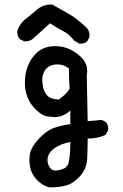

<svg xmlns="http://www.w3.org/2000/svg" viewBox="-20 -686 540 841"><path d="M197 135Q166 127 144 104Q109 70 109 17Q109 11 110 -5Q111 -21 123 -42.5Q135 -64 163 -91Q191 -118 223 -128Q255 -138 288 -142V-202Q256 -173 219 -173Q214 -173 189 -176Q164 -179 137 -206Q89 -253 89 -323Q89 -399 134 -448Q167 -484 223 -484Q261 -484 294 -466Q362 -428 362 -377Q362 -367 360 -356L364 -155L425 -161L444 -151Q454 -140 454 -122V-116L442 -95Q407 -79 364 -79Q364 -35 362 9Q360 53 330 86Q300 119 267.5 127Q235 135 197 135ZM224 61Q241 61 267 49L278 35Q288 6 288 -64Q249 -57 222 -39Q188 -17 188 16Q188 34 200 50Q208 61 224 61ZM238 -250Q271 -274 285 -297Q282 -341 282 -386Q258 -404 233 -404Q189 -404 173 -371Q165 -355 165 -335Q165 -326 168.5 -306Q172 -286 185.5 -269Q199 -252 238 -250ZM333 -495H327L304 -509Q284 -536 255.5 -550.5Q227 -565 199 -584L125 -517Q111 -505 92 -505H86L66 -515Q57 -528 55 -546Q61 -573 84 -596Q113 -619 142 -644Q168 -666 203 -666H209Q245 -645 280 -626Q315 -607 362 -562Q372 -548 372 -530V-524L362 -505Q351 -495 333 -495Z"/></svg>

Font: Xiaolai SC
Style: Regular
Weight: 400
Designer: Nozomi Seto 瀬戸のぞみ
Version: Version 3.11;December 4, 2020;FontCreator 13.0.0.2613 64-bit